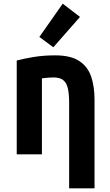

<svg xmlns="http://www.w3.org/2000/svg" viewBox="-20 -839 600 1044"><path d="M356 185V-279Q356 -328 349 -358.5Q342 -389 323.5 -403.5Q305 -418 271 -418Q256 -418 240.5 -416.5Q225 -415 208 -413V0H71V-510Q108 -520 162.5 -529Q217 -538 280 -538Q364 -538 410.5 -507.5Q457 -477 475.5 -423Q494 -369 494 -297V185ZM270 -582 194 -638 321 -819 415 -747Z"/></svg>

Font: Ubuntu Sans Mono
Style: Bold
Weight: 700
Monospace: yes
Designer: Dalton Maag Ltd
Foundry: Dalton Maag Ltd
Version: Version 1.006